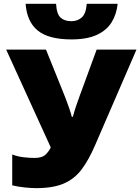

<svg xmlns="http://www.w3.org/2000/svg" viewBox="-20 -973 733 1003"><path d="M692.9 -713.9 476.1 -212.9Q444.3 -139.2 407.7 -89.6Q371.1 -40 315.2 -15.1Q259.3 9.8 168.9 9.8Q144.5 9.8 109.6 6.3Q74.7 2.9 43.9 -4.9V-166Q71.3 -155.3 103 -151.6Q134.8 -147.9 160.2 -147.9Q200.7 -147.9 219 -166.3Q237.3 -184.6 245.1 -203.1L12.2 -713.9H220.2L308.1 -496.1Q314.9 -479.5 324.2 -455.3Q333.5 -431.2 342 -406.2Q350.6 -381.3 355 -362.8H360.8Q366.7 -386.7 377 -417.5Q387.2 -448.2 397.5 -475.6Q407.7 -502.9 412.1 -515.1L484.9 -713.9ZM594.7 -953.1Q588.9 -898.4 563 -856.4Q537.1 -814.5 485.8 -790.8Q434.6 -767.1 353 -767.1Q234.4 -767.1 177.5 -813.2Q120.6 -859.4 113.8 -953.1H272.9Q275.9 -899.9 296.4 -881.1Q316.9 -862.3 353 -862.3Q385.3 -862.3 407.2 -881.8Q429.2 -901.4 433.1 -953.1Z"/></svg>

Font: Open Sans ExtraBold
Style: Regular
Weight: 800
Designer: Monotype Design Team
Foundry: Monotype Imaging Inc.
Version: Version 3.003; ttfautohint (v1.8.4)